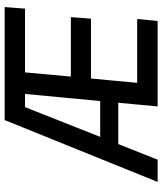

<svg xmlns="http://www.w3.org/2000/svg" viewBox="42 -720 679 802"><g transform="rotate(-90 381.0 -319.5)"><path d="M21.5 0 280 -639H752L745.5 -554H445L481.5 -580.5L459 -333.5L426 -362.5H710L703.5 -278.5H419L456 -304L432.5 -54L399.5 -85.5H702L694 0H337L353.5 -177.5L374.5 -164.5H157L185.5 -179L114.5 0ZM356 -203 391.5 -579.5 411.5 -554H316L344 -579L196.5 -206.5L185 -240H380.5Z"/></g></svg>

Font: Karla Medium
Style: Italic
Weight: 500
Italic angle: -8°
Designer: Jonathan Pinhorn
Version: Version 2.001